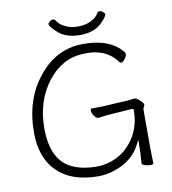

<svg xmlns="http://www.w3.org/2000/svg" viewBox="-95 -956 942 1054"><g transform="rotate(-10 376.0 -428.5)"><path d="M524 -805Q481 -764 405 -764Q329 -764 286 -800.5Q243 -837 243 -853Q243 -859 252.5 -866.5Q262 -874 271 -874Q280 -874 285 -866Q299 -842 330.5 -827Q362 -812 401.5 -812Q441 -812 472.5 -827Q504 -842 517 -866Q522 -874 531 -874Q540 -874 549.5 -866.5Q559 -859 559 -854Q559 -838 524 -805ZM662 6Q643 6 628 0.5Q613 -5 613 -11V-12Q618 -65 618 -121V-143L608 -123Q566 -34 461 1Q415 17 371 17Q177 17 101 -112Q61 -181 61 -279Q61 -465 160 -586Q260 -713 411.5 -713Q563 -713 629 -628Q632 -626 632 -616Q632 -606 620.5 -591Q609 -576 601 -576Q593 -576 590 -580Q576 -603 547 -624Q496 -660 421.5 -660Q347 -660 295 -631.5Q243 -603 204 -553Q121 -446 121 -294Q121 -111 238 -61Q294 -37 365.5 -37Q437 -37 494.5 -71Q552 -105 587 -166Q622 -227 622 -307Q622 -315 613 -315L499 -307Q478 -306 424 -299H422Q411 -299 400 -316Q389 -333 389 -346Q389 -356 396 -356H410Q454 -356 480 -358L604 -365Q613 -366 621.5 -367.5Q630 -369 637 -369Q644 -369 655 -361Q684 -339 684 -326Q684 -320 681 -317Q675 -310 675 -297V-93Q675 -85 676 -48.5Q677 -12 677 -2Q677 6 662 6Z"/></g></svg>

Font: Moon Stars Kai T Light
Style: Regular
Weight: 300
Designer: GuiWonder
Version: Version 1.101